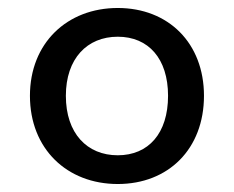

<svg xmlns="http://www.w3.org/2000/svg" viewBox="-20 -574 586 481"><path d="M55 -334C55 -201 148 -113 275 -113C402 -113 491 -201 491 -334C491 -466 402 -554 275 -554C148 -554 55 -466 55 -334ZM145 -334C145 -427 198 -482 275 -482C352 -482 401 -427 401 -334C401 -240 352 -185 275 -185C198 -185 145 -240 145 -334Z"/></svg>

Font: FiraGO Unicode
Style: Regular
Weight: 400
Designer: bBox Type
Foundry: bBox Type GmbH
Version: Version 1.001;PS 001.001;hotconv 1.0.88;makeotf.lib2.5.64775